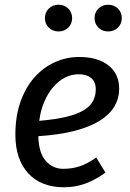

<svg xmlns="http://www.w3.org/2000/svg" viewBox="-20 -780 550 812"><path d="M484 -404Q484 -365 464.5 -331Q445 -297 403.5 -270.5Q362 -244 297 -227Q232 -210 142 -204Q144 -132 174 -99Q204 -66 247 -66Q284 -66 316.5 -76.5Q349 -87 387 -114L426 -50Q385 -20 342 -4Q299 12 251 12Q153 12 99 -47.5Q45 -107 45 -210Q45 -288 66.5 -349Q88 -410 125 -452Q162 -494 211 -516.5Q260 -539 315 -539Q393 -539 438.5 -503.5Q484 -468 484 -404ZM313 -466Q283 -466 256 -452.5Q229 -439 206.5 -413.5Q184 -388 168 -351.5Q152 -315 146 -269Q216 -275 262.5 -286.5Q309 -298 336 -315Q363 -332 374 -354Q385 -376 385 -402Q385 -434 365.5 -450Q346 -466 313 -466ZM228 -647Q203 -647 186.5 -663Q170 -679 170 -703Q170 -728 186.5 -744Q203 -760 228 -760Q252 -760 268.5 -744Q285 -728 285 -703Q285 -679 268.5 -663Q252 -647 228 -647ZM437 -647Q413 -647 396.5 -663Q380 -679 380 -703Q380 -728 396.5 -744Q413 -760 437 -760Q462 -760 478.5 -744Q495 -728 495 -703Q495 -679 478.5 -663Q462 -647 437 -647Z"/></svg>

Font: Yekcdsyqcyvpieeyorgstswgcgt
Style: Regular
Weight: 400
Italic angle: -8°
Designer: Carrois Corporate & Edenspiekermann
Foundry: Carrois Corporate GbR & Edenspiekermann AG
Version: Version 2.001